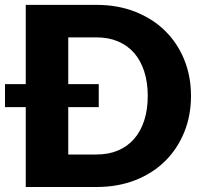

<svg xmlns="http://www.w3.org/2000/svg" viewBox="-22 -748 814 768"><path d="M364 -130Q412.5 -130 450.5 -146.2Q488.5 -162.5 514.8 -192.8Q541 -223 555 -266.5Q569 -310 569 -364.5Q569 -418.5 555 -462Q541 -505.5 514.8 -535.8Q488.5 -566 450.5 -582.2Q412.5 -598.5 364 -598.5H251V-411.5H373V-319.5H251V-130ZM364 -728.5Q449 -728.5 518.8 -701Q588.5 -673.5 638 -625Q687.5 -576.5 714.8 -509.8Q742 -443 742 -364.5Q742 -285.5 714.8 -218.8Q687.5 -152 638 -103.2Q588.5 -54.5 518.8 -27.2Q449 0 364 0H81V-319.5H-2V-411.5H81V-728.5Z"/></svg>

Font: Lato ExtraBold
Style: Regular
Weight: 800
Designer: Lukasz Dziedzic with Adam Twardoch and Botio Nikoltchev
Foundry: tyPoland Lukasz Dziedzic
Version: Version 2.015; 2015-08-06; http://www.latofonts.com/